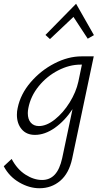

<svg xmlns="http://www.w3.org/2000/svg" viewBox="-66 -713 550 1022"><path d="M200 -505 176 -527 339 -693 434 -526 401 -507 325 -623ZM368 -413H433L318 132Q301 210 254.5 249.5Q208 289 144 289Q90 289 36.5 258Q-17 227 -46 172L-4 133Q25 188 69.5 216.5Q114 245 158 245Q199 245 225.5 216.5Q252 188 265 129L320 -132Q279 -70 226 -32.5Q173 5 120 5Q75 5 49.5 -25Q24 -55 24 -102Q24 -122 28 -138Q43 -212 97 -275Q151 -338 224 -375.5Q297 -413 368 -413ZM351 -278 370 -369H362Q303 -369 243 -338Q183 -307 140 -254Q97 -201 85 -138Q82 -123 82 -111Q82 -78 98 -60Q114 -42 141 -42Q182 -42 226.5 -77.5Q271 -113 305 -168Q339 -223 351 -278Z"/></svg>

Font: Ysabeau Infant Semilight
Style: Italic
Weight: 300
Italic angle: -12°
Designer: Christian Thalmann (Catharsis Fonts)
Version: Version 0.003